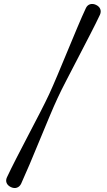

<svg xmlns="http://www.w3.org/2000/svg" viewBox="-20 -790 536 966"><path d="M270 -297Q252.5 -259.5 228.8 -203Q205 -146.5 179.2 -83.8Q153.5 -21 129 36.8Q104.5 94.5 86 135Q78.5 149.5 65 154.2Q51.5 159 35 151.5Q18.5 143.5 13.2 130.2Q8 117 15 102Q34 61.5 62.5 5.8Q91 -50 122.5 -110Q154 -170 182 -224.5Q210 -279 227.5 -316.5Q245 -354.5 268.8 -411Q292.5 -467.5 318.5 -530.2Q344.5 -593 368.8 -650.8Q393 -708.5 412 -749Q419 -764 432.8 -768.5Q446.5 -773 463 -765.5Q479.5 -757.5 484.5 -744.2Q489.5 -731 483 -716Q464 -675.5 435.2 -619.8Q406.5 -564 375.2 -503.8Q344 -443.5 315.8 -389.2Q287.5 -335 270 -297Z"/></svg>

Font: Fraunces 9pt S000
Style: Regular
Weight: 400
Version: Version 1.000; ttfautohint (v1.8.3)